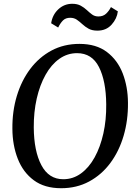

<svg xmlns="http://www.w3.org/2000/svg" viewBox="-20 -985 716 1015"><path d="M303 10Q215.5 10 158.8 -32Q102 -74 74 -145.5Q46 -217 45.5 -304Q44.5 -396.5 69 -477.8Q93.5 -559 140 -620.8Q186.5 -682.5 252.2 -717.8Q318 -753 400 -753Q488.5 -753 545 -710.2Q601.5 -667.5 628.8 -596.8Q656 -526 656.5 -441.5Q657.5 -349 633.5 -267.2Q609.5 -185.5 563.2 -123.2Q517 -61 451.2 -25.5Q385.5 10 303 10ZM314.5 -37.5Q366 -37.5 408.2 -68.2Q450.5 -99 480.5 -153.5Q510.5 -208 526.5 -279.8Q542.5 -351.5 541.5 -433.5Q540.5 -557 503.2 -630.5Q466 -704 387.5 -704Q336 -704 293.5 -673.8Q251 -643.5 220.8 -589.5Q190.5 -535.5 174.2 -464.2Q158 -393 158.5 -311Q159.5 -186 198.8 -111.8Q238 -37.5 314.5 -37.5ZM250.5 -862Q257 -906.5 288.2 -935.8Q319.5 -965 362 -965Q388.5 -965 406.8 -955Q425 -945 439 -931.8Q453 -918.5 467 -908.2Q481 -898 500 -898Q525.5 -898 541 -912.8Q556.5 -927.5 566.5 -947.5L603 -925Q598.5 -886.5 570 -854.8Q541.5 -823 495 -823Q467 -823 448.5 -833.2Q430 -843.5 415.5 -857Q401 -870.5 386.2 -880.8Q371.5 -891 351 -891Q327 -891 313 -877Q299 -863 287.5 -839.5Z"/></svg>

Font: Merriweather Text Regular
Style: Italic
Weight: 400
Italic angle: -7.8°
Designer: Eben Sorkin
Foundry: Eben Sorkin
Version: Version 2.100; ttfautohint (v1.7.19-72a1) -l 8 -r 50 -G 200 